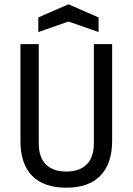

<svg xmlns="http://www.w3.org/2000/svg" viewBox="-20 -860 616 892"><path d="M416 -655H501V-207Q501 -101 447 -44.5Q393 12 288 12Q184 12 129.5 -43Q75 -98 75 -205V-655H160V-194Q160 -130 193 -96.5Q226 -63 288 -63Q350 -63 383 -96.5Q416 -130 416 -194ZM298 -760 158 -711V-779L298 -840L438 -779V-711Z"/></svg>

Font: RopaSansRegular
Style: Regular
Weight: 400
Designer: Botio Nikoltchev
Foundry: Botjo Nikoltchev
Version: Version 1.002